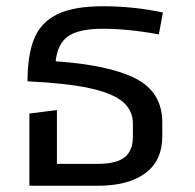

<svg xmlns="http://www.w3.org/2000/svg" viewBox="-20 -594 623 614"><path d="M499 -202V-159Q499 -80 444.5 -40Q390 0 293 0H74V-231L162 -242V-70H293Q352 -70 378.5 -91Q405 -112 405 -157V-199Q405 -241 372.5 -268.5Q340 -296 266.5 -312Q193 -328 68 -334Q68 -420 90 -472Q112 -524 164.5 -549Q217 -574 309 -574Q408 -574 501 -554L488 -484Q391 -502 309 -502Q233 -502 198.5 -478.5Q164 -455 158 -398Q330 -386 414.5 -342.5Q499 -299 499 -202Z"/></svg>

Font: FiraGO
Style: Regular
Weight: 400
Designer: bBox Type
Foundry: bBox Type GmbH
Version: Version 1.001;April 20, 2020;FontCreator 12.0.0.2555 64-bit